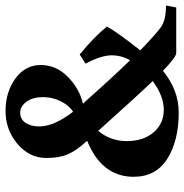

<svg xmlns="http://www.w3.org/2000/svg" viewBox="-6 -644 666 694"><g transform="rotate(-90 327.0 -297.0)"><path d="M482 7Q468 7 418 -41Q348 16 267 16Q166 16 100.5 -25Q35 -66 35 -147Q35 -262 165 -315Q164 -316 162 -318.5Q160 -321 159 -322Q129 -355 116 -385.5Q103 -416 103 -462Q103 -524 154 -567Q205 -610 273 -610Q341 -610 390 -574.5Q439 -539 439 -483Q439 -427 396.5 -385Q354 -343 299 -330Q304 -324 315 -313Q391 -227 456 -160Q474 -190 474 -227Q474 -264 444 -321L477 -342Q545 -286 578 -243Q556 -204 492 -123Q550 -67 575.5 -48.5Q601 -30 654 -30L647 7ZM201 -275Q164 -231 164 -171.5Q164 -112 195.5 -75Q227 -38 277 -38Q327 -38 381 -78Q331 -130 201 -275ZM217 -488Q217 -435 270 -366Q291 -378 307 -408.5Q323 -439 323 -475Q323 -511 306.5 -534Q290 -557 266.5 -557Q243 -557 230 -537.5Q217 -518 217 -488Z"/></g></svg>

Font: Buenard
Style: Bold
Weight: 700
Foundry: FontFuror
Version: Version 1.002 2011